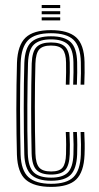

<svg xmlns="http://www.w3.org/2000/svg" viewBox="-20 -725 389 752"><path d="M180.3 7Q113.8 7 81.3 -20.8Q48.8 -48.7 46.3 -118.4Q45.3 -153.8 44.7 -199.9Q44 -246 44 -295.9Q44 -345.7 44.7 -393.5Q45.3 -441.3 46.5 -480Q49.2 -547.8 79.9 -577.4Q110.6 -607 179.5 -607Q246.4 -607 277.9 -579Q309.4 -550.9 311.1 -482.5Q311.5 -464.4 311.4 -440.2Q311.3 -416 310.1 -393.5H295.6Q296.8 -414.3 297 -438.1Q297.2 -462 296.6 -482Q295 -542.8 268 -568.9Q240.9 -594.9 179.5 -594.9Q117.1 -594.9 90.2 -567.7Q63.3 -540.5 61 -479.3Q59.7 -439.7 59.1 -392.5Q58.5 -345.3 58.5 -296.2Q58.5 -247.1 59.2 -201.5Q59.8 -155.9 60.7 -119.5Q62.8 -57.3 91.5 -31.2Q120.1 -5.1 180.3 -5.1Q240.9 -5.1 267.5 -31.2Q294.2 -57.4 296.6 -118.9Q297.4 -138.2 297.2 -158.8Q297.1 -179.4 295.6 -208H310.1Q311.4 -185 311.7 -164.1Q312.1 -143.2 311.1 -118.5Q308.4 -51.4 278.5 -22.2Q248.6 7 180.3 7ZM180.3 -17.1Q126.5 -17.1 101.8 -41.2Q77 -65.4 75.2 -120.1Q74.2 -158.4 73.6 -205.7Q73 -252.9 73 -302.3Q73 -351.8 73.6 -397.4Q74.2 -443.1 75.3 -478.3Q77.5 -537.6 102.8 -560.3Q128.1 -582.9 179.5 -582.9Q232.8 -582.9 256.9 -560Q280.9 -537 282.1 -481.5Q282.5 -464 282.4 -441.2Q282.3 -418.5 281.1 -393.5H266.6Q267.8 -419.5 267.9 -442.5Q268 -465.4 267.6 -481.1Q266.7 -531.8 245.6 -551.3Q224.6 -570.8 179.5 -570.8Q135.2 -570.8 113.4 -551Q91.6 -531.2 89.7 -477.5Q88.8 -448.8 88.1 -405.6Q87.5 -362.3 87.1 -312.5Q86.8 -262.7 87.2 -213.4Q87.6 -164.1 88.9 -123.2Q90.8 -70.4 112.3 -49.8Q133.8 -29.2 180.3 -29.2Q225.3 -29.2 245.5 -49.2Q265.6 -69.2 267.6 -119.6Q268.3 -137.7 268.2 -158.3Q268.1 -178.8 266.6 -208H281.1Q282.7 -177 282.7 -157.5Q282.8 -138 282.1 -119.5Q279.7 -63.7 256.8 -40.4Q233.9 -17.1 180.3 -17.1ZM180.3 -41.3Q141 -41.3 123.2 -59.2Q105.4 -77 103.9 -123.5Q103 -159.8 102.5 -204.9Q102 -250 102 -298.2Q102 -346.4 102.6 -392.4Q103.2 -438.4 104.2 -476.7Q105.9 -523.8 123.7 -541.3Q141.4 -558.7 179.5 -558.7Q218.7 -558.7 235.6 -541.2Q252.6 -523.7 253.2 -480.1Q253.5 -463 253.4 -441.7Q253.4 -420.4 252.1 -393.5H237.7Q238.8 -420.8 238.9 -442.2Q239 -463.6 238.7 -479.7Q238.2 -516.2 225.4 -531.4Q212.7 -546.6 179.5 -546.6Q147.3 -546.6 133.7 -531.4Q120 -516.1 118.7 -476.1Q117.7 -441.9 117.1 -398.5Q116.5 -355.2 116.5 -307.7Q116.5 -260.1 117 -212.8Q117.5 -165.4 118.7 -123.4Q120 -84.7 133.4 -69Q146.9 -53.4 180.3 -53.4Q212.9 -53.4 225.2 -68.8Q237.6 -84.2 238.6 -121.5Q239.1 -140.5 239.1 -159.3Q239.1 -178.2 237.6 -208H252.1Q253.6 -179.4 253.7 -158.5Q253.9 -137.6 253.2 -121.1Q251.5 -76.9 235.3 -59.1Q219.2 -41.3 180.3 -41.3ZM143.3 -693.3V-705.4H215.8V-693.3ZM143.3 -645V-657.1H215.8V-645ZM143.3 -669.2V-681.2H215.8V-669.2Z"/></svg>

Font: Big Shoulders Inline Display SC Thin
Style: Regular
Weight: 100
Designer: Patric King
Foundry: XO Type Co
Version: Version 2.002